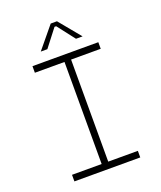

<svg xmlns="http://www.w3.org/2000/svg" viewBox="-160 -994 921 1096"><g transform="rotate(-20 300.0 -446.5)"><path d="M280 -40V-660H100V-700H500V-660H320V-40H500V0H100V-40ZM173 -762 281 -893H319L427 -762H387L305 -868H295L213 -762Z"/></g></svg>

Font: Fliege Mono Thin
Style: Regular
Weight: 100
Version: Version 0.020;Glyphs 3.3 (3306)